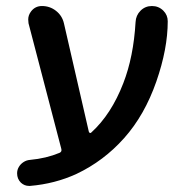

<svg xmlns="http://www.w3.org/2000/svg" viewBox="-20 -565 618 641"><path d="M276.4 -126Q277.3 -122.1 280.3 -121.1Q283.2 -120.1 285.2 -123Q351.6 -183.6 391.6 -287.1Q425.8 -375 432.6 -491.2Q433.6 -513.7 449.2 -529.3Q464.8 -544.9 487.3 -544.9Q509.8 -544.9 525.4 -529.3Q540 -514.6 540 -494.1Q540 -402.3 502 -293Q462.9 -180.7 394.5 -104Q326.2 -27.3 235.4 15.6Q163.1 48.8 80.1 55.7Q78.1 55.7 77.1 55.7Q61.5 55.7 49.8 44.9Q37.1 32.2 37.1 13.7Q37.1 2 43 -7.8Q48.8 -17.6 58.6 -23.9Q68.4 -30.3 80.1 -31.2Q133.8 -36.1 178.7 -54.7Q187.5 -58.6 184.6 -68.4L75.2 -487.3Q74.2 -494.1 74.2 -500Q74.2 -514.6 84 -527.3Q97.7 -544.9 120.1 -544.9Q146.5 -544.9 167 -528.8Q187.5 -512.7 193.4 -487.3Z"/></svg>

Font: Gen Jyuu GothicX Medium
Style: Regular
Weight: 500
Designer: Ryoko NISHIZUKA (kana &amp; ideographs); Paul D. Hunt (Latin, Greek &amp; Cyrillic); Wenlong ZHANG (bopomofo); Sandoll C
Version: Version 1.058.20140828